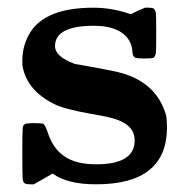

<svg xmlns="http://www.w3.org/2000/svg" viewBox="-20 -473 494 499"><path d="M330 -108Q330 -146 284 -162Q270 -168 217 -177Q149 -189 122 -202Q51 -237 39 -299Q38 -302 38 -315Q38 -357 60 -391Q101 -453 223 -453Q272 -453 320 -436L338 -445L357 -453H366Q375 -453 379 -451Q383 -448 385 -440Q386 -435 386 -387Q386 -339 385 -334Q383 -326 379 -323Q375 -321 355 -321Q337 -321 331 -323Q324 -327 324 -341Q321 -372 295 -389Q269 -406 224 -406Q123 -406 123 -353Q123 -326 174 -307Q175 -307 230 -297Q278 -288 285 -286Q387 -262 412 -172Q414 -158 414 -142Q414 6 230 6Q154 6 117 -22Q86 -4 68 6H58Q49 6 45 4Q40 1 39 -8Q38 -14 38 -73Q38 -132 39 -138Q39 -147 44 -150Q48 -153 68 -153Q87 -153 93 -151Q97 -148 103 -132Q117 -87 147 -67Q177 -46 230 -46Q330 -46 330 -108Z"/></svg>

Font: KaTeX_Main
Style: Bold
Weight: 700
Version: Version